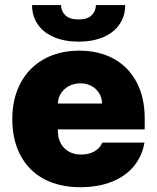

<svg xmlns="http://www.w3.org/2000/svg" viewBox="-20 -740 629 769"><path d="M29.3 -263.7Q29.3 -345.2 62.3 -407.2Q95.2 -469.2 156 -503.2Q216.8 -537.1 297.9 -537.1Q376.5 -537.1 435.5 -504.6Q494.6 -472.2 527.1 -410.9Q559.6 -349.6 559.6 -265.6V-221.7H211.9V-214.8Q211.9 -173.3 237.1 -147.2Q262.2 -121.1 305.7 -121.1Q335.9 -121.1 358.4 -133.8Q380.9 -146.5 389.6 -168.9H558.6Q549.3 -114.3 515.9 -74Q482.4 -33.7 427.7 -12Q373 9.8 301.8 9.8Q217.8 9.8 156.5 -22.9Q95.2 -55.7 62.3 -117.2Q29.3 -178.7 29.3 -263.7ZM388.7 -325.2Q388.2 -348.6 376.7 -367.2Q365.2 -385.7 345.7 -396Q326.2 -406.2 301.8 -406.2Q277.3 -406.2 257.1 -395.8Q236.8 -385.3 224.6 -366.9Q212.4 -348.6 211.9 -325.2ZM294.9 -573.2Q238.3 -573.2 196 -591.3Q153.8 -609.4 131.1 -642.6Q108.4 -675.8 108.4 -719.7H224.6Q224.6 -695.3 241.9 -678.7Q259.3 -662.1 294.9 -662.1Q330.1 -662.1 346.7 -678.5Q363.3 -694.8 364.3 -719.7H481.4Q481.4 -675.8 458.7 -642.6Q436 -609.4 393.8 -591.3Q351.6 -573.2 294.9 -573.2Z"/></svg>

Font: Pretendard JP Black
Style: Regular
Weight: 900
Designer: Base glyphs from Inter by Rasmus Andersson; Hangeul glyphs from Noto Sans CJK(Source Han Sans) by Jang Soo-young and Kan
Foundry: Kil Hyung-jin
Version: Version 1.309